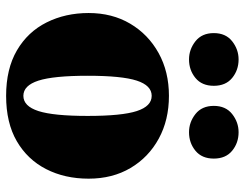

<svg xmlns="http://www.w3.org/2000/svg" viewBox="-104 -660 781 612"><g transform="rotate(90 286.0 -354.5)"><path d="M286 16Q200 16 141 -18.5Q82 -53 52 -113Q22 -173 22 -247Q22 -322 56 -379.5Q90 -437 149.5 -470Q209 -503 286 -503Q363 -503 422.5 -470.5Q482 -438 516 -380.5Q550 -323 550 -247Q550 -171 519.5 -111.5Q489 -52 430.5 -18Q372 16 286 16ZM286 -39Q319 -39 334.5 -87Q350 -135 350 -244Q350 -353 334.5 -400.5Q319 -448 286 -448Q253 -448 237.5 -400.5Q222 -353 222 -244Q222 -135 237.5 -87Q253 -39 286 -39ZM170 -567Q138 -567 112 -587.5Q86 -608 86 -646Q86 -684 112 -704.5Q138 -725 170 -725Q204 -725 229 -704.5Q254 -684 254 -646Q254 -608 229 -587.5Q204 -567 170 -567ZM402 -567Q370 -567 344 -587.5Q318 -608 318 -646Q318 -684 344 -704.5Q370 -725 402 -725Q436 -725 461 -704.5Q486 -684 486 -646Q486 -608 461 -587.5Q436 -567 402 -567Z"/></g></svg>

Font: Source Serif 4 Black
Style: Regular
Weight: 900
Designer: Frank Grießhammer
Foundry: Adobe
Version: Version 4.005;hotconv 1.1.0;makeotfexe 2.6.0